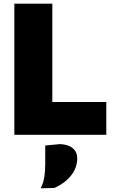

<svg xmlns="http://www.w3.org/2000/svg" viewBox="-20 -733 625 1044"><path d="M58 0V-713H264.5V-178.5H558V0ZM201 291Q217 259 221.5 226.5Q226 194 226 157.5V58L307.5 50.5Q352.5 53 376.2 73.5Q400 94 400 126.5Q400 178.5 367.2 220.5Q334.5 262.5 275.5 289Z"/></svg>

Font: Heraclito ExtraBold
Style: Regular
Weight: 800
Designer: Kostas Bartsokas (font) & Cristiano Sobral (main changes)
Foundry: Kostas Bartsokas (font) & Cristiano Sobral (main changes)
Version: Version 1.00;July 8, 2020;FontCreator 13.0.0.2655 64-bit